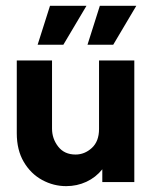

<svg xmlns="http://www.w3.org/2000/svg" viewBox="-20 -624 526 658"><path d="M206.9 13.9Q163.2 13.9 124.3 -7.3Q85.4 -28.5 61.5 -69.1Q37.5 -109.7 37.5 -167.4V-416.7H158.3V-183.3Q158.3 -148.6 179.5 -121.5Q200.7 -94.4 238.9 -94.4Q270.1 -94.4 294.8 -117Q319.4 -139.6 319.4 -181.9V-416.7H440.3V0H330.6V-43.8Q308.3 -16 276 -1Q243.8 13.9 206.9 13.9ZM279.9 -470.8 322.2 -604.2H447.2L368.1 -470.8ZM109 -470.8 151.4 -604.2H276.4L197.2 -470.8Z"/></svg>

Font: co2trust
Style: Bold
Weight: 700
Designer: Kristian Moeller
Foundry: Dicotype
Version: Version 1.000